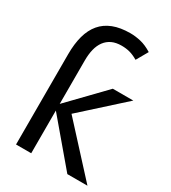

<svg xmlns="http://www.w3.org/2000/svg" viewBox="-192 -890 881 989"><g transform="rotate(30 249.0 -395.5)"><path d="M473.6 -498 231.9 -279.8 488.3 0H368.7L153.8 -253.9V0H63.5V-537.1Q63.5 -598.6 76.4 -646Q89.4 -693.4 116.5 -725.6Q143.6 -757.8 186 -774.4Q228.5 -791 288.1 -791Q317.9 -791 350.1 -783.4Q382.3 -775.9 417.5 -753.9L378.4 -685.5Q352.5 -700.7 330.1 -706.8Q307.6 -712.9 280.8 -712.9Q247.6 -712.9 223.6 -701.7Q199.7 -690.4 184.1 -669.4Q168.5 -648.4 161.1 -618.7Q153.8 -588.9 153.8 -551.8V-293.5L351.6 -498Z"/></g></svg>

Font: Andika Basic
Style: Regular
Weight: 400
Designer: Annie Olsen & Victor Gaultney
Foundry: SIL International
Version: Version 1.000